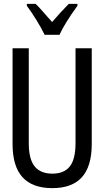

<svg xmlns="http://www.w3.org/2000/svg" viewBox="-20 -964 540 994"><path d="M45 -219V-714H129V-222Q129 -140 159.5 -102.5Q190 -65 251 -65Q312 -65 341.5 -102.5Q371 -140 371 -223V-714H455V-219Q455 -103 404 -46.5Q353 10 251 10Q148 10 96.5 -46.5Q45 -103 45 -219ZM119 -934V-944H164Q183 -927 231 -871L250 -850Q287 -894 336 -944H381V-934Q316 -845 288 -784H211Q195 -817 170 -858Q145 -899 119 -934Z"/></svg>

Font: Noto Sans Mono UI Cond
Style: Regular
Weight: 400
Width: 3
Monospace: yes
Designer: Monotype Design team
Foundry: Monotype Imaging Inc.
Version: Version 1.000